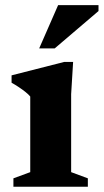

<svg xmlns="http://www.w3.org/2000/svg" viewBox="-20 -710 394 730"><path d="M258 -474.5 250.5 -352V-55.5L314 -32V0H31V-32L95 -55.5V-343Q88.5 -351 77.2 -360Q66 -369 52.2 -378.2Q38.5 -387.5 24 -395.5V-423.5L224 -474.5ZM129 -526 201 -690.5H354.5V-668L188 -526Z"/></svg>

Font: Newsreader
Style: Bold
Weight: 700
Designer: Hugues Gentile
Foundry: Production Type
Version: Version 1.003